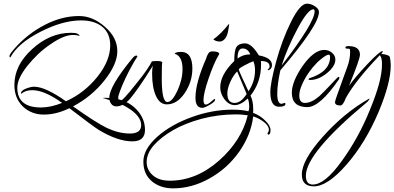

<svg xmlns="http://www.w3.org/2000/svg" viewBox="-20 -577 2165 1054"><path d="M707 199Q626 199 522 136Q506 126 466 96.5Q426 67 361 17Q289 52 221 52Q152 52 105 7Q59 -38 59 -111Q59 -219 156 -307Q254 -397 370 -397Q414 -397 417 -379Q407 -385 379 -385Q331 -385 257 -334Q220 -309 188.5 -279Q157 -249 129 -214Q75 -145 75 -96Q75 13 205 13Q258 13 321 -12Q224 -82 157 -82Q120 -82 98 -63Q95 -63 95 -65Q95 -79 121 -90Q149 -101 167 -101Q229 -101 342 -21Q444 -67 515 -156Q585 -244 585 -328Q585 -394 542 -429.5Q499 -465 425 -465Q324 -465 201 -402Q78 -339 37 -262Q32 -262 32 -270Q32 -279 62 -313Q131 -391 225 -440Q319 -489 414 -489Q490 -489 557 -429Q624 -371 624 -296Q624 -224 553 -135Q483 -47 381 7Q443 51 490 81Q537 111 568 126Q633 156 693 156Q755 156 755 110Q755 60 682 15Q665 4 643.5 -5.5Q622 -15 596 -23Q568 -32 556.5 -35.5Q545 -39 545 -38Q545 -40 556 -40Q659 -40 717 12Q776 65 776 136Q776 199 707 199Z M618 7Q601 7 590.5 -7Q580 -21 580 -40Q580 -103 705 -255Q713 -265 718.5 -268.5Q724 -272 728 -272Q734 -272 734 -266L732 -263Q722 -248 705 -218Q688 -188 668 -146Q650 -107 639.5 -79Q629 -51 629 -41Q629 -22 638 -22Q653 -22 725 -114Q766 -164 786 -194Q806 -224 813 -239Q816 -242 843 -242Q869 -242 871 -234Q868 -234 868 -144Q868 -17 899 -17Q925 -17 954 -79Q982 -141 982 -197Q982 -269 939 -282Q943 -292 974 -292Q1036 -292 1036 -201Q1036 -128 994 -66Q952 -4 896 -4Q857 -4 836 -50.5Q815 -97 815 -173Q815 -201 819 -216Q776 -147 744.5 -102Q713 -57 694 -35Q657 7 618 7Z M1187 -349Q1165 -349 1151 -361Q1170 -374 1191.5 -395Q1213 -416 1236 -445Q1238 -445 1238 -440L1233 -411Q1228 -380 1215 -364.5Q1202 -349 1187 -349ZM1091 15Q1053 15 1053 -40Q1053 -123 1113 -259Q1113 -263 1118.5 -274Q1124 -285 1127 -288Q1134 -295 1146 -295Q1181 -295 1184 -281Q1168 -255 1153.5 -221Q1139 -187 1125 -146Q1110 -102 1103.5 -73.5Q1097 -45 1097 -28Q1097 -3 1110 -3Q1119 -3 1133 -14Q1144 -23 1148.5 -27Q1153 -31 1157 -34Q1161 -34 1161 -30Q1161 -19 1132 -2Q1103 15 1091 15Z M930 457Q860 457 813.5 418Q767 379 767 310Q767 242 844 173Q920 106 1035 65Q1146 25 1257 25Q1308 25 1344 34Q1348 23 1348 12Q1348 -22 1340 -36Q1301 0 1269 0Q1237 0 1213 -31Q1189 -63 1189 -97Q1189 -167 1266 -242Q1266 -300 1278 -319Q1292 -339 1325 -339Q1361 -339 1401 -273Q1473 -260 1473 -220Q1473 -204 1461.5 -195.5Q1450 -187 1450 -196Q1460 -203 1460 -212Q1460 -242 1412 -242Q1413 -238 1413 -233Q1413 -228 1413 -221Q1413 -125 1355 -52Q1370 -24 1370 23Q1370 28 1370 32.5Q1370 37 1369 42Q1410 58 1437 86Q1465 113 1465 137Q1465 162 1453 162Q1450 162 1448 156Q1456 145 1456 135Q1456 114 1429 93Q1402 72 1370 62Q1358 163 1293 256Q1228 348 1131 402Q1034 457 930 457ZM1284 -256Q1316 -278 1346 -278H1354Q1341 -311 1312 -311Q1284 -311 1284 -257ZM1344 -76Q1380 -129 1380 -191Q1380 -219 1371 -241Q1354 -235 1322 -218Q1291 -202 1291 -195Q1291 -188 1344 -76ZM1268 -12Q1303 -12 1334 -61L1282 -185Q1261 -164 1244.5 -128Q1228 -92 1228 -64Q1228 -12 1268 -12ZM912 415Q983 415 1050.5 388Q1118 361 1182 305Q1306 195 1340 56Q1328 54 1311.5 52.5Q1295 51 1274 51Q1179 51 1087 75Q995 100 929.5 138Q864 176 825 220Q805 242 795 266Q785 290 785 312Q785 355 818.5 385Q852 415 912 415Z M1512 9Q1464 9 1464 -71Q1464 -122 1496 -239Q1528 -357 1577 -456Q1627 -557 1665 -557Q1687 -557 1709 -542.5Q1731 -528 1731 -511Q1731 -439 1519 -191Q1511 -154 1506.5 -122Q1502 -90 1502 -62Q1502 -7 1526 -7L1542 -12Q1547 -12 1547 -7Q1547 9 1512 9ZM1526 -217Q1707 -453 1707 -514Q1707 -526 1700 -526Q1670 -526 1613 -419Q1556 -312 1526 -217Z M1667 11Q1582 11 1582 -68Q1582 -129 1642 -216Q1704 -303 1760 -303Q1784 -303 1802.5 -287.5Q1821 -272 1821 -250Q1821 -213 1774 -175Q1728 -138 1683 -138Q1674 -138 1674 -142L1677 -147Q1792 -183 1792 -265Q1792 -277 1784 -277Q1773 -277 1744 -254Q1719 -234 1697.5 -208Q1676 -182 1659 -154Q1623 -93 1623 -52Q1623 -12 1654 -12Q1690 -12 1733 -49Q1747 -62 1763 -78.5Q1779 -95 1798 -115Q1835 -155 1837 -155Q1843 -155 1843 -150.5Q1843 -146 1841 -142Q1736 11 1667 11Z M1703 446Q1637 446 1637 381Q1637 303 1750 176Q1868 43 2007 -36Q2008 -36 2008 -35Q2008 -30 1997 -18Q1659 263 1659 388Q1659 436 1697 436Q1763 436 1854 310Q1902 244 1941 173Q1980 102 2011 25Q2044 -55 2060.5 -116Q2077 -177 2077 -226Q2077 -261 2065 -274Q1932 -135 1879 -40Q1863 2 1849 2Q1819 2 1819 -16Q1819 -22 1829.5 -51.5Q1840 -81 1859 -134L1887 -211Q1902 -252 1902 -291V-295Q1902 -307 1899 -308Q1897 -310 1886.5 -310Q1876 -310 1876 -315Q1876 -324 1892 -324Q1956 -324 1956 -276Q1956 -253 1896 -106Q1930 -154 1997 -225Q2065 -297 2081 -297Q2081 -289 2073 -281Q2118 -277 2121 -261Q2123 -248 2124 -237Q2125 -226 2125 -218Q2125 -122 2059 36Q1986 208 1882 327Q1778 446 1703 446Z"/></svg>

Font: Qwigley
Style: Regular
Weight: 400
Designer: Robert E. Leuschke
Foundry: Robert E. Leuschke
Version: Version 1.010; ttfautohint (v1.8.3)